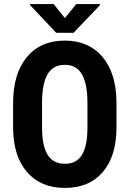

<svg xmlns="http://www.w3.org/2000/svg" viewBox="-20 -922 644 952"><path d="M557.6 -291.5Q557.6 -148.4 490 -69.3Q422.4 9.8 302.2 9.8Q182.6 9.8 114.3 -68.6Q45.9 -147 44.9 -288.1V-409.7Q44.9 -556.2 112.8 -638.4Q180.7 -720.7 301.3 -720.7Q419.9 -720.7 488.3 -639.9Q556.6 -559.1 557.6 -413.1ZM413.6 -410.6Q413.6 -506.8 386.2 -553.7Q358.9 -600.6 301.3 -600.6Q244.1 -600.6 216.8 -555.4Q189.5 -510.3 188.5 -418V-291.5Q188.5 -198.2 216.3 -154.1Q244.1 -109.9 302.2 -109.9Q358.4 -109.9 385.7 -153.1Q413.1 -196.3 413.6 -287.1ZM301.8 -832.5 358.4 -901.9H475.6V-896.5L344.7 -759.3H258.8L128.4 -897.5V-901.9H245.6Z"/></svg>

Font: Roboto Condensed
Style: Bold
Weight: 700
Designer: Google
Version: Version 2.134; 2016